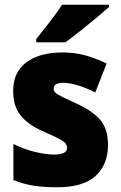

<svg xmlns="http://www.w3.org/2000/svg" viewBox="-20 -786 513 816"><path d="M439 -170Q439 -87 386.5 -38.5Q334 10 221 10Q169 10 125 3.5Q81 -3 37 -21V-174Q81 -152 128.5 -140.5Q176 -129 210 -129Q265 -129 265 -158Q265 -169 257 -178Q249 -187 226.5 -198.5Q204 -210 160 -229Q98 -257 67 -296Q36 -335 36 -400Q36 -480 92.5 -521.5Q149 -563 246 -563Q297 -563 341.5 -551Q386 -539 433 -516L385 -393Q350 -411 313.5 -422.5Q277 -434 250 -434Q208 -434 208 -410Q208 -400 215.5 -392.5Q223 -385 244 -374.5Q265 -364 307 -345Q371 -316 405 -277.5Q439 -239 439 -170ZM443 -756Q423 -738 389.5 -710Q356 -682 320 -653.5Q284 -625 258 -606H134V-620Q159 -652 191 -692.5Q223 -733 244 -766H443Z"/></svg>

Font: Noto Sans Myanmar SemiCondensed Black
Style: Regular
Weight: 900
Width: 4
Designer: Monotype Design Team
Foundry: Monotype Imaging Inc.
Version: Version 2.107; ttfautohint (v1.8.4.7-5d5b)